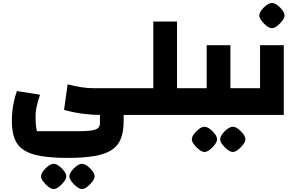

<svg xmlns="http://www.w3.org/2000/svg" viewBox="-20 -775 2004 1295"><path d="M436 290Q326 290 253 277Q180 264 138 235.5Q96 207 78 159Q60 111 60 41Q60 7 63.5 -27Q67 -61 75 -95Q83 -129 94 -161L250 -136Q237 -98 228.5 -62Q220 -26 220 11Q220 42 222 66Q224 90 229 110H510Q563 110 594.5 105.5Q626 101 640 89.5Q654 78 654 57V0H814V41Q814 111 796 158.5Q778 206 735.5 235Q693 264 619.5 277Q546 290 436 290ZM654 0Q597 0 534 -8.5Q471 -17 412 -34L436 -206Q488 -193 529.5 -186.5Q571 -180 614 -180H884V0ZM884 0V-180Q893 -180 898.5 -155Q904 -130 904 -90Q904 -48 898.5 -24Q893 0 884 0ZM342 500Q327 500 307 485Q287 470 272 450Q257 430 257 415Q257 398 271.5 378.5Q286 359 306 344.5Q326 330 342 330Q359 330 378.5 344.5Q398 359 412.5 378.5Q427 398 427 415Q427 430 412 450Q397 470 377.5 485Q358 500 342 500ZM533 500Q518 500 498 485Q478 470 463 450Q448 430 448 415Q448 398 462.5 378.5Q477 359 497 344.5Q517 330 533 330Q550 330 569.5 344.5Q589 359 603.5 378.5Q618 398 618 415Q618 430 603 450Q588 470 568.5 485Q549 500 533 500Z M1174 0V-180H1244V0ZM884 0V-180H1014V-630H1174V0ZM884 0Q875 0 869.5 -24Q864 -48 864 -90Q864 -130 869.5 -155Q875 -180 884 -180ZM1244 0V-180Q1253 -180 1258.5 -155Q1264 -130 1264 -90Q1264 -48 1258.5 -24Q1253 0 1244 0Z M1534 0V-180H1604V0ZM1244 0V-180H1455L1374 -99V-470H1534V0ZM1244 0Q1235 0 1229.5 -24Q1224 -48 1224 -90Q1224 -130 1229.5 -155Q1235 -180 1244 -180ZM1604 0V-180Q1613 -180 1618.5 -155Q1624 -130 1624 -90Q1624 -48 1618.5 -24Q1613 0 1604 0ZM1359 250Q1344 250 1324 235Q1304 220 1289 200Q1274 180 1274 165Q1274 148 1288.5 128.5Q1303 109 1323 94.5Q1343 80 1359 80Q1376 80 1395.5 94.5Q1415 109 1429.5 128.5Q1444 148 1444 165Q1444 180 1429 200Q1414 220 1394.5 235Q1375 250 1359 250ZM1550 250Q1535 250 1515 235Q1495 220 1480 200Q1465 180 1465 165Q1465 148 1479.5 128.5Q1494 109 1514 94.5Q1534 80 1550 80Q1567 80 1586.5 94.5Q1606 109 1620.5 128.5Q1635 148 1635 165Q1635 180 1620 200Q1605 220 1585.5 235Q1566 250 1550 250Z M1604 0V-180H1815L1734 -99V-470H1894V0ZM1604 0Q1595 0 1589.5 -24Q1584 -48 1584 -90Q1584 -130 1589.5 -155Q1595 -180 1604 -180ZM1814 -585Q1799 -585 1779 -600Q1759 -615 1744 -635Q1729 -655 1729 -670Q1729 -687 1743.5 -706.5Q1758 -726 1778 -740.5Q1798 -755 1814 -755Q1831 -755 1850.5 -740.5Q1870 -726 1884.5 -706.5Q1899 -687 1899 -670Q1899 -655 1884 -635Q1869 -615 1849.5 -600Q1830 -585 1814 -585Z"/></svg>

Font: Changa ExtraLight ExtraBold
Style: Regular
Weight: 800
Version: Version 3.002; ttfautohint (v1.8.2)